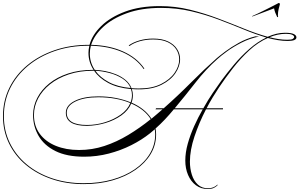

<svg xmlns="http://www.w3.org/2000/svg" viewBox="-68 -1000 2010 1289"><path d="M495 236Q378 236 278.5 202Q179 168 106 107Q33 46 -7.5 -37.5Q-48 -121 -48 -220Q-48 -323 -5 -410.5Q38 -498 116 -562.5Q194 -627 299 -663Q404 -699 527 -699Q530 -699 533 -699Q551 -766 612 -825.5Q673 -885 772 -922Q871 -959 1005 -959Q1109 -959 1206.5 -935Q1304 -911 1395 -876.5Q1486 -842 1569.5 -808Q1653 -774 1729 -753Q1758 -766 1787 -773Q1816 -780 1845 -780Q1886 -780 1904 -771.5Q1922 -763 1922 -749Q1922 -725 1864 -725Q1831 -725 1798 -730.5Q1765 -736 1730 -745Q1664 -716 1605.5 -662Q1547 -608 1496 -542.5Q1445 -477 1403 -414Q1381 -381 1359.5 -345.5Q1338 -310 1319 -273H1429V-266H1315Q1268 -175 1237.5 -83.5Q1207 8 1207 85Q1207 132 1220 173Q1233 214 1260 239Q1287 264 1328 264Q1349 264 1364.5 257.5Q1380 251 1392 239L1393 243Q1382 255 1366.5 262Q1351 269 1328 269Q1281 269 1247 243.5Q1213 218 1194.5 174.5Q1176 131 1176 78Q1176 24 1192.5 -35Q1209 -94 1235.5 -153Q1262 -212 1293 -266H1099Q1070 -231 1039.5 -198.5Q1009 -166 976 -137Q980 -118 980 -98Q980 -26 943.5 34.5Q907 95 841 140.5Q775 186 687 211Q599 236 495 236ZM976 -266 980 -273H1031Q1126 -357 1215 -446.5Q1304 -536 1388 -610Q1408 -627 1446 -655.5Q1484 -684 1535.5 -712.5Q1587 -741 1646 -756L1672 -755Q1608 -742 1552.5 -713.5Q1497 -685 1456 -655Q1415 -625 1392 -604Q1314 -535 1245.5 -447Q1177 -359 1105 -273H1297Q1329 -330 1362 -378.5Q1395 -427 1419 -460Q1456 -510 1503 -566Q1550 -622 1605 -670.5Q1660 -719 1720 -748Q1646 -770 1566 -803Q1486 -836 1398.5 -869Q1311 -902 1215 -924.5Q1119 -947 1013 -947Q882 -947 784 -911.5Q686 -876 625 -819.5Q564 -763 544 -699Q666 -696 758.5 -654.5Q851 -613 901 -540L897 -536Q847 -609 755 -649.5Q663 -690 542 -693Q535 -666 535 -640Q535 -581 568 -531Q600 -530 637 -523Q674 -516 710 -501.5Q746 -487 774 -464Q802 -441 815 -408Q839 -406 865 -406Q953 -406 1013 -436Q1073 -466 1104 -511Q1135 -556 1135 -601Q1135 -637 1116 -667.5Q1097 -698 1058.5 -716.5Q1020 -735 960 -735Q913 -735 871.5 -723.5Q830 -712 801 -691L796 -695Q825 -716 868 -728.5Q911 -741 960 -741Q1021 -741 1061 -721.5Q1101 -702 1121 -670.5Q1141 -639 1141 -603Q1141 -555 1109.5 -508.5Q1078 -462 1016.5 -431Q955 -400 864 -400Q840 -400 817 -402Q824 -382 824 -360Q824 -334 815 -311Q906 -271 949 -203Q968 -219 986.5 -234.5Q1005 -250 1023 -266ZM1852 -773Q1823 -773 1795 -767Q1767 -761 1741 -750Q1772 -742 1802 -737.5Q1832 -733 1861 -733Q1889 -733 1898 -739Q1907 -745 1907 -752Q1907 -760 1893.5 -766.5Q1880 -773 1852 -773ZM-42 -220Q-42 -123 -2 -40.5Q38 42 110 102.5Q182 163 280 196.5Q378 230 495 230Q598 230 685 205.5Q772 181 837 136.5Q902 92 938 32Q974 -28 974 -98Q974 -115 971 -132Q955 -118 939 -105Q884 -61 813.5 -25.5Q743 10 662.5 31Q582 52 497 52Q380 52 304 14Q228 -24 191 -88Q154 -152 154 -228Q154 -288 182 -342.5Q210 -397 262.5 -439.5Q315 -482 389.5 -506.5Q464 -531 557 -531H560Q526 -583 526 -645Q526 -669 532 -693H527Q404 -693 300.5 -657.5Q197 -622 120 -558Q43 -494 0.5 -408Q-42 -322 -42 -220ZM160 -228Q160 -154 199 -101.5Q238 -49 306.5 -21Q375 7 463 7Q551 7 633 -20Q715 -47 793 -94Q871 -141 944 -200Q903 -266 813 -305Q794 -259 747 -225.5Q700 -192 639 -174Q578 -156 516 -155Q374 -155 374 -243Q374 -293 434.5 -323Q495 -353 592 -353Q654 -353 708.5 -342.5Q763 -332 809 -313Q818 -337 818 -362Q818 -383 811 -402Q720 -410 658 -443.5Q596 -477 564 -525Q560 -525 556 -525Q466 -525 393 -500.5Q320 -476 268 -434.5Q216 -393 188 -339.5Q160 -286 160 -228ZM572 -525Q604 -480 663 -448.5Q722 -417 809 -409Q793 -448 753.5 -473Q714 -498 665 -510.5Q616 -523 572 -525ZM380 -243Q380 -161 516 -161Q578 -161 637.5 -179.5Q697 -198 742.5 -230.5Q788 -263 807 -308Q762 -327 707.5 -337Q653 -347 592 -347Q497 -347 438.5 -318.5Q380 -290 380 -243ZM1626 -889 1625 -892Q1637 -897 1663.5 -909.5Q1690 -922 1719.5 -937Q1749 -952 1772.5 -964Q1796 -976 1803 -980Q1811 -980 1811 -971Q1807 -958 1802.5 -938.5Q1798 -919 1798 -902Q1798 -898 1798 -894.5Q1798 -891 1799 -887Q1799 -885 1796 -885Q1794 -885 1792 -888Q1785 -902 1780 -915Q1775 -928 1772 -944Z"/></svg>

Font: Ballet 72pt
Style: Regular
Weight: 400
Designer: Maximiliano R. Sproviero
Foundry: Omnibus-Type
Version: Version 1.100; ttfautohint (v1.8.3)